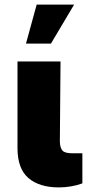

<svg xmlns="http://www.w3.org/2000/svg" viewBox="-20 -815 381 841"><path d="M56.6 -545.9H245.1L242.2 -194.3Q243.2 -166 254.2 -154.8Q265.1 -143.6 296.9 -143.6H340.8V-11.7Q316.9 -2.9 290 1.5Q263.2 5.9 238.3 5.9Q152.8 5.9 105 -34.7Q57.1 -75.2 56.6 -165ZM93.8 -624 140.6 -794.9H304.7L203.1 -624Z"/></svg>

Font: Inter Tight Black
Style: Regular
Weight: 900
Designer: Rasmus Andersson
Foundry: rsms
Version: Version 3.004; ttfautohint (v1.8.4.7-5d5b)